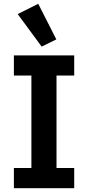

<svg xmlns="http://www.w3.org/2000/svg" viewBox="-20 -989 463 1009"><path d="M53 0V-106H145V-592H53V-698H370V-592H277V-106H370V0ZM73 -915 181 -969 276 -782 199 -744Z"/></svg>

Font: IBM Plex Sans Thai SmBld
Style: Regular
Weight: 600
Designer: Mike Abbink, Paul van der Laan, Pieter van Rosmalen, Ben Mitchell, Mark Frömberg
Foundry: Bold Monday
Version: Version 1.2